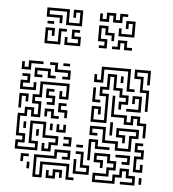

<svg xmlns="http://www.w3.org/2000/svg" viewBox="-54 -801 782 866"><g transform="rotate(5 337.0 -367.5)"><path d="M34 -464V-500H46V-476H64V-506H130V-494H76V-464ZM220 -434V-446H244V-464H184V-494H160V-506H196V-476H256V-434ZM220 -494V-506H250V-494ZM514 -404V-494H406V-434H364V-470H376V-446H394V-506H526V-416H550V-404ZM604 -320V-404H574V-464H544V-506H616V-440H604V-494H556V-476H586V-416H616V-320ZM94 -434V-476H166V-446H190V-434H154V-464H106V-446H130V-434ZM364 -254V-326H406V-290H394V-314H376V-266H424V-374H394V-416H424V-476H466V-416H496V-386H526V-344H496V-320H484V-356H514V-374H484V-404H454V-464H436V-404H406V-386H436V-254ZM484 -440V-470H496V-440ZM34 -374V-416H64V-434H40V-446H76V-404H46V-386H94V-410H106V-374ZM34 -104V-146H64V-164H34V-266H64V-296H106V-266H124V-314H94V-356H124V-416H256V-344H214V-380H226V-356H244V-404H136V-344H106V-326H136V-254H94V-284H76V-254H46V-176H76V-134H46V-116H124V-134H94V-236H166V-176H226V-134H196V-104H154V-140H166V-116H184V-146H214V-164H154V-224H106V-146H136V-104ZM364 -344V-410H376V-356H400V-344ZM520 -314V-326H574V-374H556V-350H544V-386H586V-314ZM160 -314V-326H184V-344H154V-386H190V-374H166V-356H196V-314ZM604 -200V-254H574V-284H556V-254H514V-284H454V-380H466V-296H526V-266H544V-296H586V-266H616V-200ZM34 -290V-356H76V-320H64V-344H46V-290ZM244 -260V-284H214V-326H250V-314H226V-296H256V-260ZM184 -254V-284H166V-260H154V-296H196V-266H220V-254ZM454 -200V-260H466V-200ZM484 -134V-164H424V-224H376V-206H400V-194H364V-236H436V-176H496V-146H544V-206H574V-224H496V-206H526V-170H514V-194H484V-236H586V-194H556V-134ZM64 -200V-230H76V-200ZM184 -200V-230H196V-200ZM214 -194V-230H226V-206H244V-230H256V-194ZM124 -170V-200H136V-170ZM574 -44V-116H604V-134H574V-176H610V-164H586V-146H616V-104H586V-56H604V-80H616V-44ZM250 -134V-146H274V-164H250V-176H286V-134ZM364 -80V-176H406V-146H460V-134H394V-164H376V-80ZM310 -134V-146H340V-134ZM124 16V-86H214V-116H286V-74H250V-86H274V-104H226V-74H136V4H154V-56H286V4H310V16H274V-44H166V16ZM304 -14V-80H316V-26H364V-44H334V-104H310V-116H346V-56H376V-14ZM394 16V-26H454V-56H484V-74H454V-104H406V-86H436V-50H424V-74H394V-116H466V-86H496V-44H466V-14H406V4H484V-26H514V-56H556V-26H586V16H520V4H574V-14H544V-44H526V-14H496V16ZM520 -74V-86H544V-104H490V-116H556V-74ZM64 -50V-86H100V-74H76V-50ZM94 -20V-50H106V-20ZM184 16V-20H196V4H214V-26H256V10H244V-14H226V16ZM604 10V-20H616V10ZM216 -679V-739H138V-721H198V-685H186V-709H126V-751H228V-691H276V-739H258V-715H246V-751H288V-679ZM366 -709V-745H378V-721H396V-751H438V-721H456V-751H492V-739H468V-709H426V-739H408V-709ZM456 -649V-685H468V-661H516V-709H498V-685H486V-721H528V-649ZM132 -679V-691H162V-679ZM372 -589V-601H396V-619H366V-691H408V-661H438V-625H426V-649H396V-679H378V-631H408V-589ZM126 -589V-661H168V-625H156V-649H138V-601H186V-661H222V-649H198V-589ZM216 -589V-625H228V-601H276V-619H246V-661H282V-649H258V-631H288V-589ZM432 -589V-601H456V-631H498V-601H522V-589H486V-619H468V-589Z"/></g></svg>

Font: Rubik Maze
Style: Regular
Weight: 400
Designer: Hubert and Fischer, NaN
Foundry: Hubert and Fischer, NaN
Version: Version 2.200